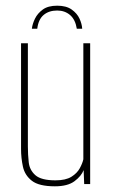

<svg xmlns="http://www.w3.org/2000/svg" viewBox="-20 -647 401 675"><path d="M181 -627Q213 -627 232 -613.5Q251 -600 259.5 -581.5Q268 -563 269 -546H250Q245 -578 226.5 -594Q208 -610 181 -610Q152 -610 133.5 -594.5Q115 -579 111 -546H92Q94 -563 103 -581.5Q112 -600 130.5 -613.5Q149 -627 181 -627ZM173 8Q117 8 92 -11.5Q67 -31 60.5 -61.5Q54 -92 54 -123V-495H78V-132Q78 -104 81 -76.5Q84 -49 104.5 -31Q125 -13 175 -13Q211 -13 231 -25.5Q251 -38 260.5 -55.5Q270 -73 273 -87V-495H297V0H276L274 -49Q266 -28 242 -10Q218 8 173 8Z"/></svg>

Font: Alumni Sans Thin Thin
Style: Regular
Weight: 250
Version: Version 1.018